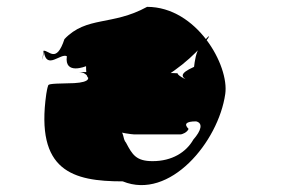

<svg xmlns="http://www.w3.org/2000/svg" viewBox="-20 -597 876 560"><path d="M120 -346C118 -341 116 -329 115 -323C83 -98 192 -68 338 -68C475 -12 617 -183 637 -323C649 -406 554 -577 409 -577C307 -521 233 -551 168 -483C144 -410 123 -451 107 -449C99 -393 108 -446 108 -446C116 -392 157 -443 175 -433C167 -377 231 -404 231 -404C231 -343 250 -384 250 -376C242 -320 253 -377 253 -377C245 -328 292 -312 350 -326C432 -346 503 -396 552 -445C595 -489 604 -513 565 -465C551 -445 548 -418 546 -402C501 -382 509 -372 528 -362C534 -361 499 -374 498 -383C504 -385 210 -387 210 -387C216 -387 224 -385 229 -381C249 -365 233 -354 177 -354C121 -353 121 -351 120 -346ZM544 -190C523 -153 482 -127 425 -127C377 -127 366 -146 348 -180C336 -194 344 -212 325 -219C317 -219 333 -216 323 -216C324 -210 366 -205 371 -205H506C512 -205 526 -211 530 -221C516 -235 522 -243 552 -243C573 -238 567 -216 544 -190Z"/></svg>

Font: Hussar Przerywany
Style: Obl
Weight: 400
Foundry: Cannot Into Space Fonts
Version: Version 0.982